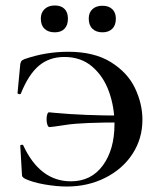

<svg xmlns="http://www.w3.org/2000/svg" viewBox="-20 -669 573 701"><path d="M72 -16Q65 -20 62.5 -23Q60 -26 60 -34L54 -137Q54 -140 59 -140.5Q64 -141 65 -138Q126 -7 239 -7Q313 -7 355.5 -65Q398 -123 398 -216Q398 -278 378 -334Q358 -390 317 -425.5Q276 -461 215 -461Q160 -461 122 -429Q84 -397 56 -327Q55 -325 51 -325Q49 -325 46.5 -326.5Q44 -328 44 -329L54 -435Q56 -443 58 -446Q60 -449 69 -453Q146 -480 229 -480Q324 -480 385 -442Q446 -404 473 -347Q500 -290 500 -232Q500 -163 464 -107.5Q428 -52 364.5 -20Q301 12 224 12Q187 12 143.5 4.5Q100 -3 72 -16ZM150 -233Q150 -244 152.5 -251.5Q155 -259 159 -259L180 -257Q287 -247 429 -247V-222Q279 -222 223.5 -213.5Q168 -205 161 -205Q156 -205 153 -213.5Q150 -222 150 -233ZM129 -601Q129 -623 143 -636Q157 -649 180 -649Q203 -649 215.5 -636.5Q228 -624 228 -601Q228 -577 215.5 -564Q203 -551 180 -551Q156 -551 142.5 -564Q129 -577 129 -601ZM304 -601Q304 -623 317.5 -635.5Q331 -648 354 -648Q377 -648 390 -635.5Q403 -623 403 -601Q403 -577 390 -564Q377 -551 354 -551Q331 -551 317.5 -564Q304 -577 304 -601Z"/></svg>

Font: Cormorant Unicase SemiBold
Style: Regular
Weight: 600
Designer: Christian Thalmann (Catharsis Fonts)
Foundry: Catharsis Fonts
Version: Version 4.000